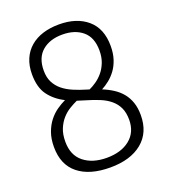

<svg xmlns="http://www.w3.org/2000/svg" viewBox="-138 -849 837 952"><g transform="rotate(-20 281.0 -373.0)"><path d="M281 4Q173 4 112.5 -44.5Q52 -93 52 -187Q52 -230 64 -263Q76 -296 95 -320Q114 -344 137 -360Q160 -376 183 -387Q133 -412 103 -452.5Q73 -493 73 -563Q73 -608 88 -643Q103 -678 131 -702Q159 -726 197.5 -738Q236 -750 283 -750Q376 -750 432 -702Q488 -654 488 -562Q488 -523 478 -492.5Q468 -462 451.5 -439.5Q435 -417 415 -401Q395 -385 374 -374Q404 -362 429.5 -345.5Q455 -329 473 -307Q491 -285 501 -256Q511 -227 511 -189Q511 -97 449.5 -46.5Q388 4 281 4ZM237 -364Q217 -355 195.5 -342Q174 -329 156 -309Q138 -289 126 -260.5Q114 -232 114 -192Q114 -121 160 -84Q206 -47 281 -47Q357 -47 403 -84Q449 -121 449 -187Q449 -224 437 -250Q425 -276 402.5 -295Q380 -314 348.5 -327Q317 -340 279 -351ZM134 -560Q134 -524 147 -498.5Q160 -473 182.5 -454.5Q205 -436 236.5 -422.5Q268 -409 306 -398L316 -395Q334 -403 353.5 -416.5Q373 -430 389.5 -449.5Q406 -469 417 -496.5Q428 -524 428 -560Q428 -629 387.5 -663Q347 -697 281 -697Q215 -697 174.5 -662.5Q134 -628 134 -560Z"/></g></svg>

Font: Encode Sans Narrow
Style: Light
Weight: 300
Designer: Pablo Impallari, Andres Torresi
Foundry: Pablo Impallari, Andres Torresi
Version: Version 1.000; ttfautohint (v1.00) -l 8 -r 50 -G 200 -x 14 -